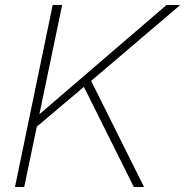

<svg xmlns="http://www.w3.org/2000/svg" viewBox="-20 -749 742 769"><path d="M516 0 316 -401 117 -233 128 -283 647 -729H702L345 -425L557 0ZM40 0 191 -729H229L77 0Z"/></svg>

Font: Mona Sans ExtraLight
Style: Italic
Weight: 200
Italic angle: -11.6951°
Designer: Deni Anggara
Foundry: GitHub
Version: Version 2.000